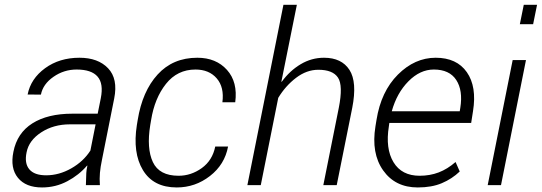

<svg xmlns="http://www.w3.org/2000/svg" viewBox="-20 -782 2289 811"><path d="M342.8 0Q343.8 -37.6 344.5 -51Q345.2 -64.5 349.1 -82L347.7 -82.5Q313.5 -42.5 264.2 -16.4Q214.8 9.8 157.7 9.8Q88.9 9.8 55.7 -31Q22.5 -71.8 36.6 -140.6Q52.2 -220.2 116.9 -261Q181.6 -301.8 285.6 -301.8H392.6L405.8 -367.2Q418 -428.7 392.1 -458.5Q366.2 -488.3 303.7 -488.3Q250 -488.3 205.8 -457.5Q161.6 -426.8 152.8 -382.3L96.7 -382.8Q109.9 -449.7 170.4 -493.9Q231 -538.1 315.9 -538.1Q394 -538.1 436.5 -493.7Q479 -449.2 462.4 -366.2L410.6 -106.4Q404.3 -76.7 402.1 -51.8Q399.9 -26.9 401.9 0ZM174.8 -41.5Q229.5 -41.5 281 -70.8Q332.5 -100.1 361.8 -146L383.8 -256.8H275.4Q206.1 -256.8 154.1 -222.9Q102.1 -189 92.3 -138.7Q82.5 -92.3 103.8 -66.9Q125 -41.5 174.8 -41.5Z M734.4 -39.6Q787.1 -39.6 832.3 -72Q877.4 -104.5 889.2 -163.1H943.4Q929.2 -86.9 866.9 -38.6Q804.7 9.8 726.6 9.8Q627.9 9.8 583.7 -63.5Q539.6 -136.7 558.1 -253.9L561.5 -274.4Q581.1 -396.5 645.8 -467.3Q710.4 -538.1 813.5 -538.1Q892.6 -538.1 938.7 -486.8Q984.9 -435.5 973.6 -350.1H919.4Q927.7 -413.6 895.5 -450.9Q863.3 -488.3 805.7 -488.3Q729 -488.3 680.9 -427.5Q632.8 -366.7 618.2 -274.4L614.7 -253.9Q598.6 -155.3 625.7 -97.4Q652.8 -39.6 734.4 -39.6Z M1168.5 -437 1169.9 -436.5Q1204.1 -483.4 1250 -510.7Q1295.9 -538.1 1348.6 -538.1Q1422.9 -538.1 1456.1 -486.8Q1489.3 -435.5 1467.8 -326.2L1402.3 0H1345.7L1411.1 -326.7Q1429.7 -420.9 1407.7 -454.1Q1385.7 -487.3 1324.7 -487.3Q1275.4 -487.3 1230.7 -453.4Q1186 -419.4 1155.3 -368.7L1081.5 0H1024.9L1177.2 -761.7H1233.9Z M1744.6 9.8Q1649.4 9.8 1598.4 -62.3Q1547.4 -134.3 1565.9 -248.5L1570.3 -275.4Q1589.4 -395.5 1660.6 -466.8Q1731.9 -538.1 1820.3 -538.1Q1909.2 -538.1 1951.9 -477.1Q1994.6 -416 1978 -312.5L1970.2 -262.7H1624.5L1622.6 -248.5Q1607.4 -154.3 1642.1 -96.9Q1676.8 -39.6 1752.4 -39.6Q1795.9 -39.6 1833 -53.7Q1870.1 -67.9 1904.3 -97.7L1921.9 -57.6Q1889.2 -26.4 1846.4 -8.3Q1803.7 9.8 1744.6 9.8ZM1812.5 -488.3Q1754.4 -488.3 1705.3 -438.7Q1656.2 -389.2 1634.8 -312H1921.9L1924.3 -326.7Q1936 -399.9 1907.2 -444.1Q1878.4 -488.3 1812.5 -488.3Z M2096.2 0H2040L2145.5 -528.3H2201.7ZM2231.9 -679.7H2175.8L2192.4 -761.7H2248.5Z"/></svg>

Font: Franko
Style: Light Italic
Weight: 300
Designer: Google
Version: Version 1.200310; 2013